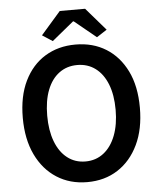

<svg xmlns="http://www.w3.org/2000/svg" viewBox="-62 -998 886 1065"><g transform="rotate(-5 381.0 -465.5)"><path d="M381 14Q285 14 211.5 -33Q138 -80 96.5 -166.5Q55 -253 55 -372Q55 -492 96.5 -577Q138 -662 211.5 -707Q285 -752 381 -752Q478 -752 551 -706.5Q624 -661 665.5 -576.5Q707 -492 707 -372Q707 -253 665.5 -166.5Q624 -80 551 -33Q478 14 381 14ZM381 -101Q439 -101 482 -134.5Q525 -168 548.5 -229Q572 -290 572 -372Q572 -455 548.5 -514.5Q525 -574 482 -606Q439 -638 381 -638Q323 -638 280 -606Q237 -574 214 -514.5Q191 -455 191 -372Q191 -290 214 -229Q237 -168 280 -134.5Q323 -101 381 -101ZM258 -782 201 -819 311 -945H452L561 -819L504 -782L383 -881H379Z"/></g></svg>

Font: Noto Sans SC SemiBold
Style: Regular
Weight: 600
Designer: Ryoko NISHIZUKA 西塚涼子 (kana, bopomofo & ideographs); Paul D. Hunt (Latin, Greek & Cyrillic); Sandoll Communications 산돌커뮤니
Foundry: Adobe
Version: Version 2.004-H2;hotconv 1.0.118;makeotfexe 2.5.65603